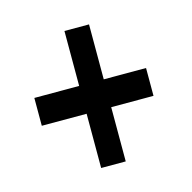

<svg xmlns="http://www.w3.org/2000/svg" viewBox="-67 -652 512 513"><g transform="rotate(-15 189.0 -395.5)"><path d="M338 -356H221V-206H153V-356H29V-433H153V-585H221V-433H338Z"/></g></svg>

Font: Ekushey Ghorautra
Style: Bold
Weight: 700
Designer: Al Mamun Sumon
Foundry: Al Mamun Sumon
Version: Version 1.0